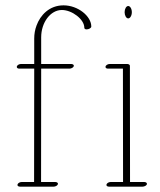

<svg xmlns="http://www.w3.org/2000/svg" viewBox="-20 -697 604 726"><path d="M451.2 -650.9C451.2 -638.2 457.5 -627.4 464.8 -627.4C472.2 -627.4 478.5 -638.2 478.5 -650.9C478.5 -663.6 472.2 -674.3 464.8 -674.3C457.5 -674.3 451.2 -663.6 451.2 -650.9ZM378.9 -443.8C378.9 -439.9 382.8 -437.5 388.7 -437.5H444.8L445.3 -8.8H398.4C391.6 -8.8 384.8 -4.9 382.8 0C380.9 4.9 385.3 8.8 392.1 8.8H519C525.9 8.8 535.6 4.4 535.6 -2C535.6 -5.9 531.2 -8.8 525.4 -8.8H471.7L471.2 -448.2C471.2 -451.7 466.8 -455.1 460.9 -455.1H395C388.2 -455.1 378.9 -450.7 378.9 -443.8ZM213.9 -659.2C252.4 -659.2 298.8 -624 298.8 -592.3C298.8 -587.8 302.7 -585.9 307.5 -585.9C315.2 -585.9 325.2 -590.7 325.2 -596.7C325.2 -635.7 274.9 -676.8 220.2 -676.8C166.5 -676.8 132.3 -639.6 118.2 -600.6C112.3 -585 109.4 -568.4 109.4 -551.3V-455.1H59.6C52.7 -455.1 43.5 -450.7 43.5 -443.8C43.5 -439.9 47.4 -437.5 53.2 -437.5H109.4L108.9 -8.8H62C55.2 -8.8 48.3 -4.9 46.4 0C44.4 4.9 48.8 8.8 55.7 8.8H182.6C189.5 8.8 196.8 4.9 198.7 0C200.7 -4.9 195.8 -8.8 189 -8.8H135.3L135.7 -437.5H242.7C249.5 -437.5 256.8 -441.4 258.8 -446.3C260.7 -451.2 255.9 -455.1 249 -455.1H135.7V-555.7C135.7 -612.3 170.9 -659.2 213.9 -659.2Z"/></svg>

Font: WireWyrm
Style: Light
Weight: 200
Version: Version 001.000